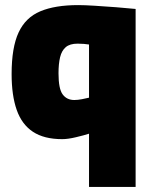

<svg xmlns="http://www.w3.org/2000/svg" viewBox="-20 -536 598 757"><path d="M331 201.1V-8.9Q310 -2.1 278.7 5.2Q247.5 12.6 225.2 12.6Q153.9 12.6 109.9 -16.4Q66 -45.4 45.9 -102.6Q25.8 -159.7 25.8 -244.1Q25.8 -348.8 53.3 -407.9Q80.7 -467 138.8 -491.4Q196.9 -515.9 288.2 -515.9Q314.2 -515.9 354.5 -513.3Q394.8 -510.8 438.1 -507.5Q481.3 -504.2 514.7 -500.7V201.1ZM273 -141.7Q286.2 -141.7 303.1 -144.9Q319.9 -148 331 -150.9V-360.5Q323.4 -361.9 310.9 -362.9Q298.3 -363.9 286 -363.9Q255.5 -363.9 239.3 -350.1Q223.1 -336.3 216.9 -310.3Q210.7 -284.3 210.7 -246.9Q210.7 -185.8 227.1 -163.8Q243.4 -141.7 273 -141.7Z"/></svg>

Font: TitilliumWeb ExtraLight
Style: Regular
Weight: 400
Designer: Mohamed Gaber, Accademia di Belle Arti di Urbino and others
Foundry: Kief Type Foundry, Accademia di Belle Arti di Urbino and others
Version: Version 3.000; ttfautohint (v1.8.2)